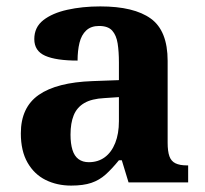

<svg xmlns="http://www.w3.org/2000/svg" viewBox="-20 -569 639 599"><path d="M202 10Q158 10 122.5 -7.5Q87 -25 66 -61.5Q45 -98 45 -153Q45 -234 101 -273Q157 -312 269 -316L351 -319V-374Q351 -408 347 -433.5Q343 -459 330 -473.5Q317 -488 289 -488Q264 -488 249 -474Q234 -460 228 -435.5Q222 -411 222 -380Q155 -380 121 -395Q87 -410 87 -447Q87 -484 115 -506Q143 -528 190 -538.5Q237 -549 293 -549Q398 -549 450.5 -511Q503 -473 503 -379V-124Q503 -97 508.5 -81.5Q514 -66 527.5 -59.5Q541 -53 563 -53H567V0H381L360 -69H351Q329 -42 309.5 -24.5Q290 -7 265 1.5Q240 10 202 10ZM257 -63Q286 -63 307 -78.5Q328 -94 339.5 -123Q351 -152 351 -191V-266L306 -263Q266 -261 243 -247.5Q220 -234 210 -209.5Q200 -185 200 -149Q200 -121 206 -101.5Q212 -82 225 -72.5Q238 -63 257 -63Z"/></svg>

Font: Noto Serif Gujarati
Style: Bold
Weight: 700
Version: Version 2.102